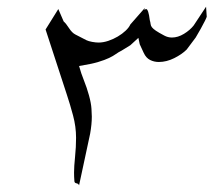

<svg xmlns="http://www.w3.org/2000/svg" viewBox="-20 -579 637 573"><path d="M397 -447 393 -466 369 -444 343 -428Q333 -423 325.5 -417.5Q318 -412 305.5 -406Q293 -400 273 -394Q253 -388 216 -382Q222 -360 230.5 -339Q239 -318 245.5 -294.5Q252 -271 253 -254Q254 -237 254 -231Q254 -208 249 -180L216 -26Q214 -31 208 -32Q202 -33 202 -39Q201 -51 201 -64Q201 -82 204 -111Q207 -140 207 -168Q207 -201 198 -234.5Q189 -268 180 -295L116 -491L154 -552L170 -515Q177 -509 186 -495Q195 -481 205 -476L238 -459Q244 -456 255 -454Q266 -452 274 -452Q288 -452 303 -457Q318 -462 331.5 -470Q345 -478 355 -487.5Q365 -497 369 -506L412 -555L411 -549Q414 -552 416 -552Q423 -552 427 -519Q429 -512 429.5 -507Q430 -502 433.5 -497.5Q437 -493 445 -487.5Q453 -482 470 -473Q481 -467 493 -467Q511 -467 529 -478Q547 -489 558 -503L595 -559L597 -529Q595 -522 579 -493L564 -467L537 -431Q523 -417 500 -405.5Q477 -394 454 -394Q440 -394 428 -400Q416 -406 409 -421Z"/></svg>

Font: New Athena Unicode
Style: Italic
Weight: 400
Designer: J. Rusten 1997; rev. by R. Hancock 2001, 2002, rev. by D. Mastronarde 2002-2019
Foundry: Society for Classical Studies (formerly American Philological Association)
Version: Version 5.008